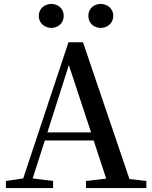

<svg xmlns="http://www.w3.org/2000/svg" viewBox="-20 -956 775 976"><path d="M492 -814C526 -814 556 -839 556 -875C556 -912 526 -936 492 -936C457 -936 429 -912 429 -875C429 -839 457 -814 492 -814ZM241 -814C275 -814 304 -839 304 -875C304 -912 275 -936 241 -936C207 -936 177 -912 177 -875C177 -839 207 -814 241 -814ZM221 -283 330 -625 443 -283ZM638 -46 402 -741H328L98 -49L10 -36V0H250V-36L146 -49L208 -242H456L520 -48L417 -36V0H724V-36Z"/></svg>

Font: Source Han Serif CN SemiBold
Style: Regular
Weight: 600
Designer: Ryoko NISHIZUKA 西塚涼子 (kana & ideographs); Frank Grießhammer (Latin, Greek & Cyrillic); Wenlong ZHANG 张文龙 (bopomofo); San
Foundry: Adobe Systems Incorporated
Version: Version 1.000;PS 1;hotconv 16.6.53;makeotf.lib2.5.65590